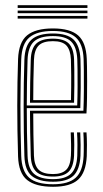

<svg xmlns="http://www.w3.org/2000/svg" viewBox="-20 -717 400 744"><path d="M185.5 6.8Q118.2 6.8 85.2 -19.5Q52.2 -45.8 50 -110.8Q46.8 -212.8 46.9 -307Q47 -401.2 50 -488.2Q52.5 -553.5 85.1 -580.1Q117.8 -606.8 185 -606.8Q252.2 -606.8 282.9 -579.6Q313.5 -552.5 316.2 -489Q316.8 -481.5 317.1 -458.4Q317.5 -435.2 317.6 -403.8Q317.8 -372.2 317.2 -338.9Q316.8 -305.5 315 -277.2H108.8Q108.8 -234.5 109.5 -195.8Q110.2 -157 111.5 -114.2Q112.8 -76 129.9 -59.2Q147 -42.5 185.5 -42.5Q219 -42.5 235.9 -58.4Q252.8 -74.2 254.8 -114.2Q255.8 -132.8 255.4 -158.9Q255 -185 254 -204H266.2Q267.8 -181.2 267.8 -155.1Q267.8 -129 267 -113.8Q264.8 -70.2 245.8 -51.5Q226.8 -32.8 185.5 -32.8Q140.2 -32.8 120.4 -51.8Q100.5 -70.8 99.2 -113.8Q97.8 -161 97 -204.5Q96.2 -248 96.2 -287.8H303.2Q304.8 -324 305 -366.8Q305.2 -409.5 304.9 -443.8Q304.5 -478 304 -488.5Q301.5 -546.8 273.8 -571.9Q246 -597 185 -597Q123.8 -597 94 -572.1Q64.2 -547.2 62.2 -486.2Q59.5 -407.5 59.2 -308.9Q59 -210.2 62.2 -113.2Q64 -54.8 92.4 -28.9Q120.8 -3 185.5 -3Q245.2 -3 273.1 -28.1Q301 -53.2 304 -112.5Q304.8 -127.5 304.6 -155.4Q304.5 -183.2 303 -204H315.2Q316.8 -183.2 316.9 -155.5Q317 -127.8 316.2 -111.8Q313 -48.2 282.6 -20.8Q252.2 6.8 185.5 6.8ZM185.5 -12.8Q131 -12.8 103.6 -34.9Q76.2 -57 74.5 -112.8Q71.8 -200.8 71.6 -299.4Q71.5 -398 74.5 -485.8Q76.5 -541.2 102.9 -564.2Q129.2 -587.2 185 -587.2Q239.8 -587.2 264.5 -564.2Q289.2 -541.2 291.8 -488.2Q292.2 -478.5 292.6 -447.9Q293 -417.2 292.8 -377Q292.5 -336.8 291.2 -298H83.8Q83.8 -253.5 84.5 -205.4Q85.2 -157.2 86.8 -113.5Q88.5 -63.8 112.1 -43.2Q135.8 -22.8 185.5 -22.8Q233 -22.8 255 -43.8Q277 -64.8 279.5 -113.5Q280.2 -128.5 280.1 -155.9Q280 -183.2 278.5 -204H291Q292.2 -182.5 292.4 -155.4Q292.5 -128.2 291.8 -113Q289 -59.2 264.4 -36Q239.8 -12.8 185.5 -12.8ZM83.8 -308.2H279.2Q280.5 -344.2 280.6 -381.4Q280.8 -418.5 280.4 -447.5Q280 -476.5 279.5 -487.5Q277.2 -535.2 255.5 -556.2Q233.8 -577.2 185 -577.2Q133.8 -577.2 111.1 -555.6Q88.5 -534 86.8 -485.2Q85.2 -442.2 84.6 -396.8Q84 -351.2 83.8 -308.2ZM96.2 -318.8Q96.2 -353 97 -396.8Q97.8 -440.5 99.2 -484.8Q100.5 -529 120.6 -548.1Q140.8 -567.2 185 -567.2Q227.5 -567.2 246.4 -548.5Q265.2 -529.8 267 -487Q267.5 -475.5 267.9 -448.5Q268.2 -421.5 268.1 -387Q268 -352.5 267 -318.8ZM108.8 -329H255Q256.2 -380.2 255.9 -426Q255.5 -471.8 254.8 -486.2Q253.2 -522.8 237.9 -540.1Q222.5 -557.5 185 -557.5Q146 -557.5 129.4 -540.1Q112.8 -522.8 111.5 -484.2Q110 -442.2 109.4 -404.6Q108.8 -367 108.8 -329ZM48.5 -686.2V-696.8H318.8V-686.2ZM48.5 -665.8V-676H318.8V-665.8ZM48.5 -645V-655.2H318.8V-645Z"/></svg>

Font: Big Shoulders Inline Text Light
Style: Regular
Weight: 300
Designer: Patric King
Foundry: XO Type Co
Version: Version 1.000